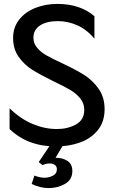

<svg xmlns="http://www.w3.org/2000/svg" viewBox="-20 -737 597 982"><path d="M271 -77Q210 -77 148 -102.5Q86 -128 29 -183V-77Q122 12 266 12Q332 12 388.5 -8Q445 -28 480 -71Q515 -114 515 -179Q515 -240 484 -283.5Q453 -327 410 -354Q367 -381 299 -413Q247 -437 218 -453.5Q189 -470 170 -492.5Q151 -515 151 -544Q151 -585 185 -607Q219 -629 276 -629Q326 -629 374.5 -608Q423 -587 463 -539V-654Q390 -717 273 -717Q213 -717 161 -696.5Q109 -676 78 -636.5Q47 -597 47 -543Q47 -486 76 -445.5Q105 -405 146 -379.5Q187 -354 254 -321Q307 -296 338.5 -277.5Q370 -259 390.5 -233.5Q411 -208 411 -175Q411 -124 368.5 -100.5Q326 -77 271 -77ZM306 0H240L178 92L197 107Q218 99 231 99Q250 99 260.5 106.5Q271 114 271 129Q271 151 250.5 161.5Q230 172 208 172Q184 172 156 161L142 204Q186 225 229 225Q275 225 312.5 203.5Q350 182 350 138Q350 102 325 86Q300 70 268 70H264Z"/></svg>

Font: Geom
Style: Regular
Weight: 400
Version: Version 1.102